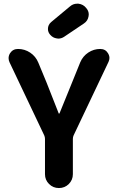

<svg xmlns="http://www.w3.org/2000/svg" viewBox="-20 -1000 620 1015"><path d="M217.8 -79.1V-265.6Q217.8 -275.4 213.9 -284.2L30.3 -670.9Q25.4 -681.6 25.4 -692.4Q25.4 -706.1 33.2 -718.8Q47.9 -741.2 75.2 -741.2Q110.4 -741.2 139.6 -721.7Q168.9 -702.1 182.6 -668.9L226.6 -562.5Q264.6 -463.9 290 -401.4Q290 -399.4 292 -399.4Q293.9 -399.4 294.9 -401.4Q355.5 -551.8 360.4 -562.5L404.3 -670.9Q418 -703.1 446.8 -722.2Q475.6 -741.2 509.8 -741.2Q537.1 -741.2 550.8 -718.8Q558.6 -706.1 558.6 -693.4Q558.6 -683.6 553.7 -672.9L369.1 -284.2Q365.2 -275.4 365.2 -265.6V-79.1Q365.2 -48.8 343.8 -27.3Q322.3 -5.9 291.5 -5.9Q260.7 -5.9 239.3 -27.3Q217.8 -48.8 217.8 -79.1ZM319.3 -805.7Q304.7 -795.9 288.1 -795.9Q284.2 -795.9 280.3 -796.9Q259.8 -799.8 246.1 -815.4Q233.4 -829.1 233.4 -846.7Q233.4 -869.1 251 -883.8L349.6 -965.8Q366.2 -980.5 387.7 -980.5Q391.6 -980.5 394.5 -980.5Q419.9 -977.5 435.5 -958Q449.2 -942.4 449.2 -923.8Q449.2 -918.9 448.2 -914.1Q444.3 -889.6 423.8 -876Z"/></svg>

Font: Gen Jyuu GothicX Bold
Style: Bold
Weight: 700
Designer: Ryoko NISHIZUKA (kana &amp; ideographs); Paul D. Hunt (Latin, Greek &amp; Cyrillic); Wenlong ZHANG (bopomofo); Sandoll C
Version: Version 1.058.20140828